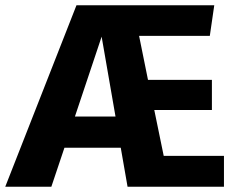

<svg xmlns="http://www.w3.org/2000/svg" viewBox="-43 -713 908 733"><path d="M812 -118V0H444L418 -149H203L153 0H-23L249 -693H775L758 -576H488L522 -408H766V-293H546L582 -118ZM398 -268 345 -573 243 -268Z"/></svg>

Font: Statis Sans
Style: Bold
Weight: 700
Designer: bBox Type GmbH
Foundry: bBox Type GmbH
Version: Version 1.000